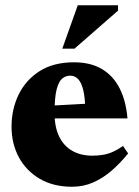

<svg xmlns="http://www.w3.org/2000/svg" viewBox="-20 -697 530 732"><path d="M262 -459.5Q325 -459.5 368.5 -433.8Q412 -408 436.2 -360Q460.5 -312 466 -245.5H143V-292.5L390.5 -306L305.5 -275.5Q304.5 -322.5 297.8 -351.8Q291 -381 278.5 -394.8Q266 -408.5 247.5 -408.5Q231 -408.5 217.5 -397.8Q204 -387 196 -356.5Q188 -326 188 -266Q188 -212 205.8 -176Q223.5 -140 255.8 -121.8Q288 -103.5 332 -103.5Q354.5 -103.5 373.2 -106.8Q392 -110 410.5 -118.2Q429 -126.5 449 -140.5L468.5 -112Q439 -75.5 406 -46.8Q373 -18 335.5 -1.5Q298 15 254.5 15Q183.5 15 131.8 -15.2Q80 -45.5 52 -97.2Q24 -149 24 -214.5Q24 -280.5 51 -336.2Q78 -392 131 -425.8Q184 -459.5 262 -459.5ZM217.5 -511.5 276.5 -677H430V-656.5L264 -511.5Z"/></svg>

Font: Newsreader 24pt ExtraBold
Style: Regular
Weight: 800
Designer: Hugues Gentile
Foundry: Production Type
Version: Version 1.003